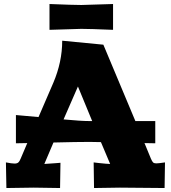

<svg xmlns="http://www.w3.org/2000/svg" viewBox="-20 -945 860 966"><path d="M548.8 -794.9Q429.2 -799.8 389.2 -799.8L229 -794.9V-924.8Q349.1 -919.9 389.2 -919.9L548.8 -924.8ZM500 -720.2 661.1 -335.9H761.2V-224.1L707 -225.1L738.8 -147.9Q745.1 -132.8 750.2 -127.9Q755.4 -123 766.1 -123Q777.3 -123 810.1 -127.9L808.1 1L583 -1L453.1 1L451.2 -127.9L475.1 -125Q520 -120.1 534.2 -120.1L487.8 -230Q460.9 -231 430.2 -231Q369.1 -231 249 -228L203.1 -120.1Q204.1 -120.1 259.8 -124L284.2 -126L282.2 1L149.9 -1L12.2 1L9.8 -127.9Q39.6 -122.1 53.2 -122.1Q65.9 -122.1 72.3 -127.7Q78.6 -133.3 84 -147L117.2 -225.1L60.1 -224.1V-366.2Q109.9 -361.8 173.8 -356L248 -527.8Q293 -633.3 293 -740.2ZM299.8 -344.2Q387.7 -335.9 430.2 -335.9H443.8L372.1 -509.8Z"/></svg>

Font: Zantroke
Style: Regular
Weight: 500
Foundry: gluk
Version: Version 0.36